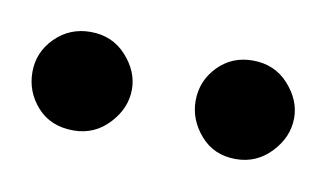

<svg xmlns="http://www.w3.org/2000/svg" viewBox="-40 -793 323 190"><g transform="rotate(10 121.5 -698.5)"><path d="M40 -649Q61 -649 75.5 -664.5Q90 -680 90 -699Q90 -717 76 -732.5Q62 -748 40 -748Q19 -748 4.5 -733.5Q-10 -719 -10 -699Q-10 -679 3.5 -664Q17 -649 40 -649ZM203 -649Q224 -649 238.5 -664.5Q253 -680 253 -699Q253 -717 239 -732.5Q225 -748 203 -748Q182 -748 168 -733.5Q154 -719 154 -699Q154 -680 167.5 -664.5Q181 -649 203 -649Z"/></g></svg>

Font: WDXL Lubrifont JP N
Style: Regular
Weight: 400
Designer: [WDXL Lubrifont] Copyright 2020-2022 (c) NightFurySL2001, Skr-ZERO; [ZCOOL QingKe HuangYou] Copyright 2018-2022 (c) The 
Version: Version 2.001;hotconv 1.1.1;makeotfexe 2.6.0